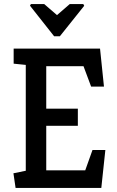

<svg xmlns="http://www.w3.org/2000/svg" viewBox="-20 -932 580 952"><path d="M133.2 -911.9H199.2L262.6 -857L325.9 -911.9H393L397.5 -903.3L276.9 -752.3H248.3L128.7 -903.7ZM57.3 0 46.6 -72.8 107.8 -85.3V-610.2L47.7 -616.3V-691H476L495.5 -502.7H431.8L394.1 -603.6H209.3V-393.2H366V-308.2H209.3V-87.4H402.6L438.6 -188.3H502.4L482.3 0Z"/></svg>

Font: Kreon Light
Style: Regular
Weight: 300
Designer: Julia Petretta
Foundry: Julia Petretta and Eli Heuer
Version: Version 2.002